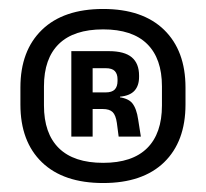

<svg xmlns="http://www.w3.org/2000/svg" viewBox="-20 -669 460 428"><path d="M210 -261Q121.5 -261 73.5 -307.2Q25.5 -353.5 25.5 -436V-474Q25.5 -556 73.5 -602.5Q121.5 -649 210 -649Q298 -649 345.8 -602.5Q393.5 -556 393.5 -474V-436Q393.5 -353.5 345.8 -307.2Q298 -261 210 -261ZM210 -306Q275 -306 308 -338.8Q341 -371.5 341 -434V-476.5Q341 -538.5 308 -571Q275 -603.5 210 -603.5Q144.5 -603.5 111.2 -571Q78 -538.5 78 -476.5V-434Q78 -371.5 111.2 -338.8Q144.5 -306 210 -306ZM244.5 -364.5 240.5 -395Q238 -412.5 231 -419.2Q224 -426 209 -426H171.5V-463H215.5Q229.5 -463 235.8 -469.5Q242 -476 242 -488.5V-492.5Q242 -504 236 -510.5Q230 -517 215.5 -517H171V-555H222.5Q257.5 -555 273.8 -541.2Q290 -527.5 290 -500.5V-497.5Q290 -478 279.8 -466.8Q269.5 -455.5 247.5 -453.5V-447.5L239.5 -453Q265 -451 274.8 -439Q284.5 -427 288 -402.5L294 -364.5ZM139 -364.5V-555H186.5V-450.5V-434.5V-364.5Z"/></svg>

Font: Anek Odia Medium SemiBold
Style: Regular
Weight: 600
Version: Version 1.003